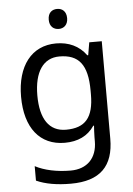

<svg xmlns="http://www.w3.org/2000/svg" viewBox="-63 -784 741 1070"><g transform="rotate(-5 307.5 -248.5)"><path d="M298 -737C269 -737 246 -720 246 -681C246 -643 269 -625 298 -625C325 -625 349 -643 349 -681C349 -720 325 -737 298 -737ZM275 -546C137 -546 55 -438 55 -267C55 -92 137 10 276 10C349 10 405 -16 442 -71H446C445 -59 443 -21 443 -5V16C443 110 387 167 295 167C218 167 148 152 97 125V206C148 229 212 240 290 240C454 240 530 162 530 9V-536H460L448 -465H443C403 -520 345 -546 275 -546ZM287 -472C395 -472 444 -413 444 -267V-246C444 -117 397 -62 289 -62C195 -62 146 -134 146 -266C146 -398 197 -472 287 -472Z"/></g></svg>

Font: Noto Sans Brahmi
Style: Regular
Weight: 400
Designer: Monotype Design Team
Foundry: Monotype Imaging Inc.
Version: Version 2.004